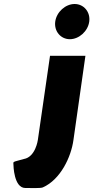

<svg xmlns="http://www.w3.org/2000/svg" viewBox="-20 -790 467 960"><path d="M256.2 -682C249.7 -634 283.3 -594 329.3 -594C375.3 -594 419.7 -634 426.2 -682C432.7 -730 399.1 -770 353.1 -770C307.1 -770 262.7 -730 256.2 -682ZM407.1 -511H230.1L169.2 -90C169.2 -90 157.7 -5 99.3 5C39 22 46.8 16 47.3 35C47.3 35 48.7 150 106.7 150C138.7 150 182.4 152 194.1 147C282.4 108 335.7 -5 347.2 -90Z"/></svg>

Font: Hussar Techniczny
Style: Bold 
Weight: 700
Foundry: Cannot Into Space Fonts
Version: Version 0.77